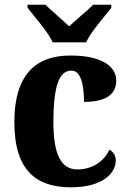

<svg xmlns="http://www.w3.org/2000/svg" viewBox="-20 -786 547 816"><path d="M204 -606H346C366 -651 424 -715 453 -753V-766H376C354 -743 302 -701 274 -674C246 -701 196 -743 173 -766H97V-753C126 -715 184 -651 204 -606ZM281 10C421 10 472 -53 472 -104C472 -123 463 -140 445 -150C424 -103 375 -66 309 -66C237 -66 207 -134 207 -267C207 -436 237 -486 284 -486C324 -486 337 -424 337 -353C453 -353 474 -402 474 -444C474 -500 419 -550 279 -550C145 -550 41 -483 41 -266C41 -59 137 10 281 10Z"/></svg>

Font: Noto Serif Tamil SemiCondensed ExtraBold
Style: Regular
Weight: 800
Width: 4
Designer: Indian Type Foundry, Tom Grace, and the Monotype Design Team
Foundry: Monotype Imaging Inc.
Version: Version 2.004